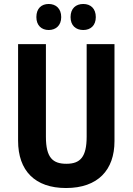

<svg xmlns="http://www.w3.org/2000/svg" viewBox="-20 -936 667 966"><path d="M163 -850C163 -808 189 -785 225 -785C261 -785 288 -808 288 -850C288 -893 261 -916 225 -916C189 -916 163 -894 163 -850ZM335 -850C335 -808 361 -785 399 -785C436 -785 462 -808 462 -850C462 -893 436 -916 399 -916C362 -916 335 -894 335 -850ZM556 -226V-714H416V-249C416 -146 384 -112 314 -112C246 -112 211 -142 211 -248V-714H71V-228C71 -77 156 10 312 10C473 10 556 -81 556 -226Z"/></svg>

Font: Noto Sans Gujarati UI Condensed
Style: Bold
Weight: 700
Width: 3
Designer: Jelle Bosma - Monotype Design Team, Universal Thirst
Foundry: Monotype Imaging Inc.
Version: Version 2.106